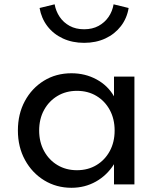

<svg xmlns="http://www.w3.org/2000/svg" viewBox="-20 -876 761 912"><path d="M319.5 16Q248 16 190.2 -19.2Q132.5 -54.5 98.8 -116Q65 -177.5 65 -256.5Q65 -334.5 98 -395.8Q131 -457 188.5 -492.5Q246 -528 319.5 -528Q384.5 -528 438.2 -499Q492 -470 521.5 -418.5V-512H618.5V0H521.5V-96Q488 -43 435.5 -13.5Q383 16 319.5 16ZM345.5 -67.5Q398 -67.5 438.2 -91.8Q478.5 -116 501.5 -158.5Q524.5 -201 524.5 -256Q524.5 -311 501.5 -353.5Q478.5 -396 438.2 -420.2Q398 -444.5 345.5 -444.5Q293.5 -444.5 253 -420.2Q212.5 -396 189.2 -353.5Q166 -311 166 -256Q166 -201.5 189.2 -158.8Q212.5 -116 253 -91.8Q293.5 -67.5 345.5 -67.5ZM379.5 -672.5Q324 -672.5 279 -693.2Q234 -714 205.2 -751.5Q176.5 -789 168 -838L239.5 -855.5Q245.5 -822.5 263.5 -795.8Q281.5 -769 310.8 -753Q340 -737 379.5 -737Q419 -737 448.2 -753Q477.5 -769 495.8 -795.8Q514 -822.5 519.5 -855.5L591 -838Q583 -789 554 -751.5Q525 -714 480.2 -693.2Q435.5 -672.5 379.5 -672.5Z"/></svg>

Font: Spartan Thin Medium
Style: Regular
Weight: 500
Version: Version 1.004